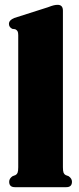

<svg xmlns="http://www.w3.org/2000/svg" viewBox="-20 -775 327 795"><path d="M240.5 -731V-82.5Q240.5 -66.5 243.2 -59.8Q246 -53 252 -50L264 -45.5Q278 -36 278 -22.5Q278 0 254.5 0H41.5Q18 0 18 -22.5Q18 -36 32 -45.5L44 -50Q50 -53 52.8 -59.8Q55.5 -66.5 55.5 -82.5V-629.5Q55.5 -641 52.5 -646Q49.5 -651 43 -654L31 -655.5Q17 -662.5 17 -676Q17 -691.5 39 -700.5L178.5 -745Q194 -751 202.5 -753Q211 -755 218.5 -755Q240.5 -755 240.5 -731Z"/></svg>

Font: Fraunces 144pt S050 Black
Style: Regular
Weight: 900
Version: Version 1.000; ttfautohint (v1.8.3)